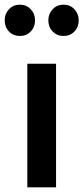

<svg xmlns="http://www.w3.org/2000/svg" viewBox="-60 -802 357 822"><path d="M180 0H57V-529H180ZM90 -715Q90 -686 71.5 -667Q53 -648 25 -648Q-3 -648 -21.5 -667Q-40 -686 -40 -715Q-40 -743 -21.5 -762.5Q-3 -782 25 -782Q53 -782 71.5 -762.5Q90 -743 90 -715ZM277 -715Q277 -686 258.5 -667Q240 -648 212 -648Q184 -648 165.5 -667Q147 -686 147 -715Q147 -743 165.5 -762.5Q184 -782 212 -782Q240 -782 258.5 -762.5Q277 -743 277 -715Z"/></svg>

Font: Fira Sans Compressed Medium
Style: Regular
Weight: 500
Width: 1
Designer: bBox Type GmbH & Carrois Corporate GbR & Edenspiekermann AG
Foundry: bBox Type GmbH & Carrois Corporate GbR & Edenspiekermann AG
Version: Version 4.301